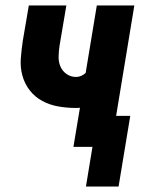

<svg xmlns="http://www.w3.org/2000/svg" viewBox="-20 -540 540 706"><path d="M416 146H296L320 0H250L274 -144Q270 -143 266.5 -143Q263 -143 259 -143Q227 -143 195 -148.5Q163 -154 136 -168.5Q109 -183 90 -207Q71 -231 62.5 -261.5Q54 -292 56.5 -325Q59 -358 64 -391L86 -520H224L199 -372Q196 -352 195.5 -332.5Q195 -313 202 -296Q209 -279 224.5 -268Q240 -257 260 -257Q269 -257 278.5 -261Q288 -265 295 -272L336 -520H474L407 -114H459Z"/></svg>

Font: Iosevka Heavy
Style: Italic
Weight: 900
Italic angle: -9°
Monospace: yes
Designer: Belleve Invis
Foundry: Belleve Invis
Version: Version 32.5.0; ttfautohint (v1.8.4)